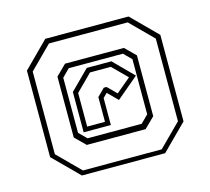

<svg xmlns="http://www.w3.org/2000/svg" viewBox="-88 -818 867 791"><g transform="rotate(-15 345.5 -422.5)"><path d="M168 -131 61 -238V-607L168 -714H523L630 -607V-238L523 -131ZM177.5 -150H513.5L608 -244.5V-597L513.5 -691.5H177.5L83 -597V-244.5ZM220 -247.5 176 -291V-550.5L220 -594H471L515 -550.5V-291L471 -247.5ZM230 -273H461L493 -305V-540L461 -572H230L198 -540V-305ZM221 -301V-473L302 -554H407L489.5 -471L396 -392L350 -438H359L337 -416V-301ZM241 -320H317V-425.5L348.5 -457H360.5L398 -419.5L460 -471.5L399 -532.5H310L241 -463.5Z"/></g></svg>

Font: Tourney Thin ExtraLight
Style: Regular
Weight: 250
Version: Version 1.015